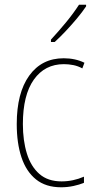

<svg xmlns="http://www.w3.org/2000/svg" viewBox="-20 -784 401 814"><path d="M239 10Q174 10 132.5 -23.5Q91 -57 71 -117Q51 -177 51 -258Q51 -390 104 -463.5Q157 -537 250 -537Q299 -537 338 -518L329 -494Q311 -504 291 -508Q271 -512 251 -512Q170 -512 123.5 -446.5Q77 -381 77 -258Q77 -188 94 -133Q111 -78 147 -46.5Q183 -15 241 -15Q290 -15 336 -35V-9Q317 -1 291.5 4.5Q266 10 239 10ZM345 -757Q329 -733 306 -705.5Q283 -678 258.5 -652Q234 -626 212 -606H196V-616Q230 -653 260.5 -690Q291 -727 315 -764H345Z"/></svg>

Font: Noto Sans Devanagari UI Condensed Thin
Style: Regular
Weight: 100
Width: 3
Designer: Jelle Bosma - Monotype Design Team
Foundry: Monotype Imaging Inc.
Version: Version 2.004; ttfautohint (v1.8.4.7-5d5b)